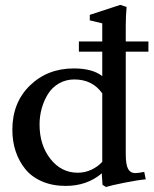

<svg xmlns="http://www.w3.org/2000/svg" viewBox="-20 -746 626 782"><path d="M411.6 15.6 397.5 6.8 394.5 -40Q334.5 11.2 247.6 11.2Q193.8 11.2 151.4 -7.1Q108.9 -25.4 83 -57.4Q57.1 -89.4 43.7 -129.9Q30.3 -170.4 30.3 -217.3Q30.3 -328.1 101.8 -397.7Q173.3 -467.3 280.8 -467.3Q356.4 -467.3 396.5 -436V-535.6H301.3V-577.1H396.5V-650.9L345.7 -663.1V-685.5L469.7 -726.1L495.6 -717.8Q492.2 -678.7 492.2 -640.6V-577.1H584.5V-535.6H492.2V-118.7Q492.2 -75.2 501.7 -58.1Q511.2 -41 531.2 -41Q543 -41 567.4 -45.9L573.7 -15.6Q541.5 -12.7 486.3 -1.7Q431.2 9.3 411.6 15.6ZM296.9 -42.5Q326.2 -42.5 352.5 -54.9Q378.9 -67.4 396.5 -86.9V-365.7Q356.4 -422.4 282.7 -422.4Q248.5 -422.4 220.7 -406.5Q192.9 -390.6 176 -364Q159.2 -337.4 150.1 -305.2Q141.1 -272.9 141.1 -238.8Q141.1 -155.3 185.3 -98.9Q229.5 -42.5 296.9 -42.5Z"/></svg>

Font: Elstob 6pt Medium
Style: Regular
Weight: 500
Designer: Peter S. Baker
Version: Version 1.015